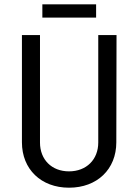

<svg xmlns="http://www.w3.org/2000/svg" viewBox="-20 -863 643 893"><path d="M301 10C432 10 521 -76 521 -201L522 -700H437V-200C437 -121 382 -66 301 -66C220 -66 166 -121 166 -200V-700H82V-201C82 -76 171 10 301 10ZM177 -781H427V-843H177Z"/></svg>

Font: Finlandica
Style: Regular
Weight: 400
Designer: Niklas Ekholm, Juho Hiilivirta, Jaakko Suomalainen
Foundry: Helsinki Type Studio
Version: Version 2.000;Glyphs 3.2 (3202)